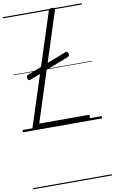

<svg xmlns="http://www.w3.org/2000/svg" viewBox="-149 -1087 993 1659"><g transform="rotate(-10 347.0 -257.5)"><path d="M108 0Q80 0 87 -23L402 -996Q405 -1006 411.5 -1010.5Q418 -1015 433 -1015Q447 -1015 453.5 -1010.5Q460 -1006 456 -995L151 -50H579Q590 -50 592 -44Q594 -38 590 -25Q587 -12 580.5 -6Q574 0 564 0ZM143 -437Q132 -432 126.5 -436.5Q121 -441 117 -452Q115 -464 117.5 -471.5Q120 -479 131 -483L480 -618Q492 -622 496.5 -618.5Q501 -615 505 -604Q512 -580 493 -573ZM0 490H694V500H0ZM0 -20H694V0H0ZM0 -505H694V-500H0ZM0 -1010H694V-1000H0Z"/></g></svg>

Font: Playwrite AU VIC Guides
Style: Regular
Weight: 400
Designer: Veronika Burian, José Scaglione
Foundry: TypeTogether
Version: Version 1.003